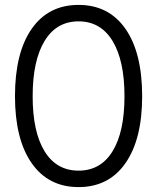

<svg xmlns="http://www.w3.org/2000/svg" viewBox="-20 -746 640 782"><path d="M300 16Q177 16 109 -81.5Q41 -179 41 -354Q41 -531 109 -628.5Q177 -726 300 -726Q423 -726 491 -628.5Q559 -531 559 -354Q559 -179 491 -81.5Q423 16 300 16ZM300 -51Q390 -51 438.5 -130Q487 -209 487 -354Q487 -499 438.5 -579Q390 -659 300 -659Q210 -659 161.5 -579Q113 -499 113 -354Q113 -209 161.5 -130Q210 -51 300 -51Z"/></svg>

Font: Geist Mono Light
Style: Regular
Weight: 300
Monospace: yes
Designer: Basement.studio, Andrés Briganti, Mateo Zaragoza
Foundry: Basement.studio, Vercel, Andrés Briganti, Guido Ferreyra, Mateo Zaragoza
Version: Version 1.500; ttfautohint (v1.8.4.7-5d5b)